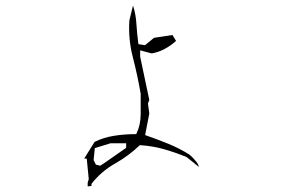

<svg xmlns="http://www.w3.org/2000/svg" viewBox="-20 -753 1040 697"><path d="M312 -78.1V-85.4Q346.7 -130.4 397.5 -159.2Q446.8 -187 487.8 -226.1Q534.2 -223.1 575.2 -211.4Q616.7 -199.7 657.7 -182.6L702.1 -147Q699.7 -157.2 692.9 -165.5Q681.6 -180.2 667.5 -191.9Q630.9 -214.8 591.1 -231Q551.3 -247.1 506.8 -262.7L522 -340.8L517.1 -377.4L522 -390.1L488.8 -547.4V-564.5V-570.3L530.3 -559.1Q554.7 -563 577.1 -575Q599.6 -586.9 619.1 -604.5L606 -626L539.1 -615.7L506.3 -588.9L482.4 -592.8Q477.1 -633.3 475.1 -667.2Q473.1 -701.2 462.9 -732.9L449.7 -679.2Q448.7 -665.5 448.7 -648.2Q448.7 -630.9 450.7 -609.9Q454.1 -576.2 462.4 -544.4Q479 -480.5 490.7 -412.6V-338.9Q490.7 -299.8 475.6 -268.6L474.6 -266.1H471.7Q431.2 -266.1 392.6 -259.8Q355.5 -253.9 323.2 -237.8L285.6 -177.2H291H294.9L302.2 -103L298.3 -89.4V-76.2ZM381.3 -232.9H438V-218.8V-216.3L356 -159.2L343.8 -151.4L328.1 -155.3L319.8 -171.9L324.2 -215.3Z"/></svg>

Font: Bakudai
Style: Light
Weight: 300
Version: Version 1.48